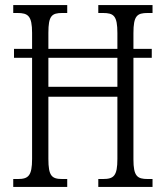

<svg xmlns="http://www.w3.org/2000/svg" viewBox="-20 -734 650 754"><path d="M32 0H244V-31H225C183 -31 170 -43 170 -110V-354H441V-110C441 -43 427 -31 384 -31H366V0H579V-31H560C519 -31 504 -42 504 -108V-507H576V-542H504V-604C504 -672 518 -683 560 -683H579V-714H366V-683H384C427 -683 441 -672 441 -604V-542H170V-605C170 -672 183 -683 225 -683H244V-714H32V-683H48C90 -683 106 -672 106 -605V-542H35V-507H106V-110C106 -43 91 -31 50 -31H32ZM170 -393V-507H441V-393Z"/></svg>

Font: Noto Serif Bengali ExtraCondensed Light
Style: Regular
Weight: 300
Width: 2
Designer: Juan Bruce, Universal Thirst, Indian Type Foundry and the Monotype Design Team.
Foundry: Monotype Imaging Inc.
Version: Version 2.003